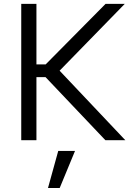

<svg xmlns="http://www.w3.org/2000/svg" viewBox="-20 -720 691 986"><path d="M89.1 -700H167.1V-389.4H214.6L522 -700H620.6L286.1 -357L623.6 0H521.2L213.9 -323.9H167.1V0H89.1ZM279.1 55H365.3L286.5 245.6H226.4Z"/></svg>

Font: AF Albert Sans Medium
Style: Regular
Weight: 500
Designer: Andreas Rasmussen
Foundry: a.Foundry
Version: Version 1.300;Glyphs 3.2 (3231)